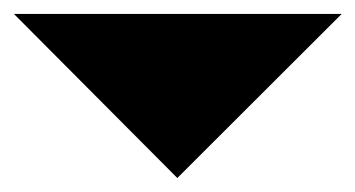

<svg xmlns="http://www.w3.org/2000/svg" viewBox="-20 -438 511 276"><path d="M234.9 -182.1 0 -418H471.2Z"/></svg>

Font: Web Symbols
Style: Regular
Weight: 400
Designer: Igor Kiselev
Foundry: Just Be Nice studio
Version: Version 1.000;PS 001.001;hotconv 1.0.56